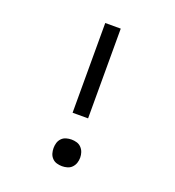

<svg xmlns="http://www.w3.org/2000/svg" viewBox="-135 -841 869 955"><g transform="rotate(20 300.0 -363.5)"><path d="M341 -260H259V-735H341ZM300 8Q286 8 272 4Q258 0 248 -10.5Q238 -21 234 -34.5Q230 -48 230 -63Q230 -77 234 -90.5Q238 -104 248 -114.5Q258 -125 272 -129Q286 -133 300 -133Q314 -133 328 -129Q342 -125 352 -114.5Q362 -104 366.5 -90.5Q371 -77 371 -63Q371 -48 366.5 -34.5Q362 -21 352 -10.5Q342 0 328 4Q314 8 300 8Z"/></g></svg>

Font: Iosevka Meiseki Sans
Style: Regular
Weight: 400
Monospace: yes
Designer: Belleve Invis
Foundry: Belleve Invis
Version: Version 11.2.6; ttfautohint (v1.8.4)